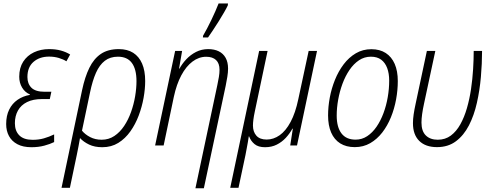

<svg xmlns="http://www.w3.org/2000/svg" viewBox="-20 -816 2764 1077"><path d="M156.2 9.8Q108.9 9.8 77.4 -7.1Q45.9 -23.9 30.3 -53Q14.6 -82 14.6 -120.1Q14.6 -167 31.5 -201.2Q48.3 -235.4 78.4 -256.1Q108.4 -276.9 147.5 -283.7L147.9 -286.1Q119.6 -298.3 103.8 -325Q87.9 -351.6 87.9 -385.7Q87.9 -435.5 110.1 -470Q132.3 -504.4 170.4 -522.5Q208.5 -540.5 255.4 -540.5Q292 -540.5 320.8 -532.7Q349.6 -524.9 373.5 -510.3L352.5 -472.2Q335 -483.4 309.6 -491Q284.2 -498.5 255.4 -498.5Q202.1 -498.5 168 -469Q133.8 -439.5 133.8 -383.8Q133.8 -346.2 156.5 -323.7Q179.2 -301.3 230 -301.3H268.1L259.3 -260.3H215.3Q165.5 -260.3 131.6 -243.4Q97.7 -226.6 80.6 -195.8Q63.5 -165 63.5 -125Q63.5 -81.5 88.4 -56.6Q113.3 -31.7 163.1 -31.7Q197.3 -31.7 226.3 -40Q255.4 -48.3 283.7 -62V-19Q261.2 -7.8 228.5 1Q195.8 9.8 156.2 9.8Z M325.2 237.3 440.4 -310.1Q456.1 -384.3 481.2 -435.5Q506.3 -486.8 546.1 -513.7Q585.9 -540.5 646.5 -540.5Q694.3 -540.5 727.1 -519.8Q759.8 -499 777.1 -459.2Q794.4 -419.4 794.4 -361.3Q794.4 -317.4 785.4 -267.1Q776.4 -216.8 758.1 -168Q739.7 -119.1 711.2 -78.9Q682.6 -38.6 643.6 -14.4Q604.5 9.8 553.7 9.8Q510.7 9.8 479.7 -5.1Q448.7 -20 428.7 -41.5Q424.8 -17.6 420.4 4.6Q416 26.9 411.1 51.3L372.1 237.3ZM550.3 -32.2Q589.8 -32.2 621.3 -53.2Q652.8 -74.2 676.3 -109.4Q699.7 -144.5 715.1 -187.7Q730.5 -231 738 -275.9Q745.6 -320.8 745.6 -360.8Q745.6 -427.7 719.7 -462.9Q693.8 -498 641.6 -498Q598.1 -498 568.1 -475.1Q538.1 -452.1 518.3 -407.5Q498.5 -362.8 484.9 -296.9L439.9 -83Q457.5 -61.5 485.8 -46.9Q514.2 -32.2 550.3 -32.2Z M1076.2 240.2 1199.2 -339.4Q1204.1 -362.3 1207.8 -384.3Q1211.4 -406.2 1211.4 -424.3Q1211.4 -460.9 1191.9 -479.2Q1172.4 -497.6 1136.7 -497.6Q1095.7 -497.6 1059.8 -470.7Q1023.9 -443.8 997.1 -393.6Q970.2 -343.3 955.1 -272.9L897.9 0H850.1L962.4 -530.3H1001.5L984.4 -431.2H986.8Q1002 -459 1025.4 -483.9Q1048.8 -508.8 1079.8 -524.7Q1110.8 -540.5 1147.9 -540.5Q1182.1 -540.5 1207 -528.3Q1231.9 -516.1 1245.6 -491.7Q1259.3 -467.3 1259.3 -431.2Q1259.3 -410.6 1255.1 -384.8Q1251 -358.9 1246.1 -335.4L1123.5 240.2ZM1118.2 -606 1119.1 -615.7Q1129.4 -633.3 1141.4 -656Q1153.3 -678.7 1165.5 -703.9Q1177.7 -729 1188.2 -753.2Q1198.7 -777.3 1206.1 -796.4H1258.8L1257.8 -785.6Q1250.5 -770 1236.8 -746.3Q1223.1 -722.7 1206.5 -696Q1189.9 -669.4 1174.1 -645.8Q1158.2 -622.1 1147 -606Z M1271.5 237.3 1433.6 -530.3H1481L1409.2 -189.9Q1403.8 -164.6 1401.4 -145.5Q1398.9 -126.5 1398.9 -111.8Q1398.9 -76.7 1418.2 -54.9Q1437.5 -33.2 1475.6 -33.2Q1514.2 -33.2 1548.6 -57.4Q1583 -81.5 1610.1 -132.1Q1637.2 -182.6 1653.3 -259.8L1711.4 -530.3H1758.3L1646 0H1607.9L1622.6 -94.2H1620.1Q1605 -66.4 1583 -42.7Q1561 -19 1532.2 -4.6Q1503.4 9.8 1466.8 9.8Q1428.7 9.8 1407.7 -7.8Q1386.7 -25.4 1377.4 -50.8H1375.5Q1373.5 -36.1 1370.4 -18.8Q1367.2 -1.5 1363.8 17.1Q1360.4 35.6 1356.9 53.7L1317.9 237.3Z M1970.2 9.3Q1921.9 9.3 1888.4 -11.7Q1855 -32.7 1837.6 -72.5Q1820.3 -112.3 1820.3 -168.5Q1820.3 -216.8 1829.8 -268.3Q1839.4 -319.8 1858.9 -368.2Q1878.4 -416.5 1907.7 -455.3Q1937 -494.1 1976.1 -517.1Q2015.1 -540 2063 -540Q2110.8 -540 2143.8 -518.6Q2176.8 -497.1 2194.1 -457.3Q2211.4 -417.5 2211.4 -361.3Q2211.4 -311 2201.9 -258.8Q2192.4 -206.5 2172.9 -158.4Q2153.3 -110.4 2124.3 -72.8Q2095.2 -35.2 2056.6 -12.9Q2018.1 9.3 1970.2 9.3ZM1974.6 -32.7Q2010.3 -32.7 2039.8 -52.2Q2069.3 -71.8 2092.3 -105.2Q2115.2 -138.7 2131.1 -181.4Q2147 -224.1 2155 -271Q2163.1 -317.9 2163.1 -363.8Q2163.1 -403.8 2151.9 -434.1Q2140.6 -464.4 2118.2 -481.2Q2095.7 -498 2060.5 -498Q2023.9 -498 1993.9 -478Q1963.9 -458 1940.4 -423.6Q1917 -389.2 1901.1 -346.2Q1885.3 -303.2 1877 -257.1Q1868.7 -210.9 1868.7 -167.5Q1868.7 -103 1895.3 -67.9Q1921.9 -32.7 1974.6 -32.7Z M2431.2 9.3Q2367.2 9.3 2331.8 -25.6Q2296.4 -60.5 2296.4 -125Q2296.4 -147.5 2300.3 -174.3Q2304.2 -201.2 2311.5 -234.4L2374.5 -530.3H2421.9L2358.4 -233.9Q2351.6 -202.6 2347.9 -176Q2344.2 -149.4 2344.2 -128.4Q2344.2 -80.1 2368.7 -56.2Q2393.1 -32.2 2435.5 -32.2Q2477.5 -32.2 2508.8 -55.4Q2540 -78.6 2562.3 -118.7Q2584.5 -158.7 2599.1 -209.2Q2613.8 -259.8 2622.1 -315.9Q2630.4 -372.1 2633.8 -427.5Q2637.2 -482.9 2637.2 -530.3H2684.1Q2684.1 -460 2677.5 -384.5Q2670.9 -309.1 2655 -238.8Q2639.2 -168.5 2610.4 -112.5Q2581.5 -56.6 2537.6 -23.7Q2493.7 9.3 2431.2 9.3Z"/></svg>

Font: Open Sans SemiCondensed Light
Style: Italic
Weight: 300
Width: 4
Italic angle: -12°
Designer: Monotype Design Team
Foundry: Monotype Imaging Inc.
Version: Version 3.000